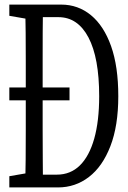

<svg xmlns="http://www.w3.org/2000/svg" viewBox="-20 -757 561 844"><path d="M285.6 -315.9H21V-372.6H285.6ZM21 66.9V17.6L122.6 0H129.9V66.9ZM90.8 66.9Q92.3 5.9 92.8 -55.9Q93.3 -117.7 93.3 -183.8Q93.3 -250 93.3 -319.3V-364.3Q93.3 -426.8 93.3 -488.8Q93.3 -550.8 92.8 -613.3Q92.3 -675.8 90.8 -736.8H168.9Q168 -676.8 167.7 -614.7Q167.5 -552.7 167.5 -490.2Q167.5 -427.7 167.5 -364.3V-319.3Q167.5 -251 167.5 -185.5Q167.5 -120.1 168 -57.6Q168.5 4.9 168.9 66.9ZM129.9 66.9V10.7H230Q290 10.7 331.3 -30Q372.6 -70.8 394.3 -147.9Q416 -225.1 416 -334Q416 -502.9 368.9 -592.3Q321.8 -681.6 236.8 -681.6H129.9V-736.8H249Q323.2 -736.8 379.9 -690.2Q436.5 -643.6 468.3 -554.2Q500 -464.8 500 -334Q500 -204.1 465.3 -114.5Q430.7 -24.9 370.8 21Q311 66.9 234.9 66.9ZM21 -687.5V-736.8H129.9V-669.9H122.6Z"/></svg>

Font: Scarab Serif
Style: Regular
Weight: 400
Designer: John Roberts
Foundry: Scarab
Version: 1.0